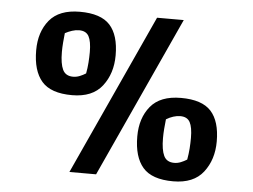

<svg xmlns="http://www.w3.org/2000/svg" viewBox="-47 -670 971 738"><g transform="rotate(5 438.5 -300.5)"><path d="M246 9 530 -611H633L349 9ZM230 -286Q148 -286 113 -326.5Q78 -367 78 -446Q78 -517 115.5 -562.5Q153 -608 233 -608Q314 -608 349 -569.5Q384 -531 384 -453Q384 -383 346.5 -334.5Q309 -286 230 -286ZM228 -357Q241 -357 253.5 -362Q266 -367 277 -374Q281 -395 282.5 -416.5Q284 -438 284 -457Q284 -498 273.5 -517.5Q263 -537 236 -537Q223 -537 209 -532.5Q195 -528 182 -521Q180 -503 178.5 -484.5Q177 -466 177 -448Q177 -403 188 -380Q199 -357 228 -357ZM646 10Q564 10 529 -30.5Q494 -71 494 -150Q494 -221 531.5 -266.5Q569 -312 649 -312Q730 -312 765 -273.5Q800 -235 800 -157Q800 -87 762.5 -38.5Q725 10 646 10ZM644 -61Q657 -61 669.5 -66Q682 -71 693 -78Q697 -100 698.5 -121Q700 -142 700 -162Q700 -203 689.5 -222.5Q679 -242 652 -242Q639 -242 625 -237.5Q611 -233 598 -225Q596 -207 594.5 -188.5Q593 -170 593 -152Q593 -107 604 -84Q615 -61 644 -61Z"/></g></svg>

Font: Grenze Gotisch Black
Style: Regular
Weight: 900
Designer: Renata Polastri
Foundry: Omnibus-Type
Version: Version 1.001